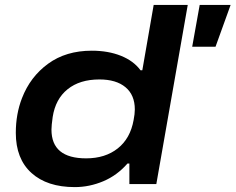

<svg xmlns="http://www.w3.org/2000/svg" viewBox="-20 -744 952 776"><path d="M282.2 12.2Q170.4 12.2 107.2 -44.9Q43.9 -102.1 43.9 -207Q43.9 -283.2 68.8 -347.2Q102.1 -433.6 174.3 -486.3Q246.6 -539.1 351.1 -539.1Q417 -539.1 468.5 -518.6Q520 -498 547.9 -460H555.2L601.1 -724.1H738.8L611.8 0H502.9V-83H495.1Q453.6 -35.2 397.5 -11.5Q341.3 12.2 282.2 12.2ZM756.8 -555.2 787.1 -724.1H912.1L851.1 -555.2ZM328.1 -104Q405.3 -104 456.1 -144.3Q506.8 -184.6 520 -258.8Q524.9 -283.7 524.9 -301.8Q524.9 -359.9 487.3 -391.4Q449.7 -422.9 381.8 -422.9Q302.2 -422.9 253.2 -383.3Q204.1 -343.8 192.9 -271Q188 -236.3 188 -220.2Q188 -104 328.1 -104Z"/></svg>

Font: Archivo Expanded SemiBold
Style: Italic
Weight: 600
Width: 7
Italic angle: -10°
Designer: Hector Gatti
Foundry: Omnibus-Type
Version: Version 2.001